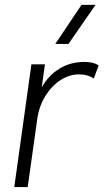

<svg xmlns="http://www.w3.org/2000/svg" viewBox="-20 -762 422 782"><path d="M324.2 -509.8Q362.3 -509.8 381.8 -495.1L361.8 -441.9Q338.9 -459 300.8 -459Q263.7 -459 228 -436.8Q192.4 -414.6 165.8 -372.6Q139.2 -330.6 131.8 -277.8L92.8 0H38.1L107.9 -500H163.1L149.9 -405.8Q177.2 -455.1 222.2 -482.4Q267.1 -509.8 324.2 -509.8ZM205.1 -583 312 -742.2H369.1L258.8 -583Z"/></svg>

Font: Human Sans Light
Style: Italic
Weight: 300
Italic angle: -8°
Designer: Tim Radville
Foundry: Continuum
Version: Version 1.000;FEAKit 1.0